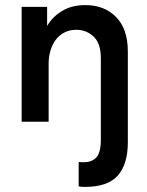

<svg xmlns="http://www.w3.org/2000/svg" viewBox="-20 -478 579 754"><path d="M313 256Q305 256 299.5 255.5Q294 255 289 254V158Q294 159 299.5 159Q305 159 310 159Q341 159 358.5 140Q376 121 376 71V-249Q376 -308 347.5 -334.5Q319 -361 280 -361Q254 -361 234 -351Q214 -341 200 -323Q186 -305 178.5 -280.5Q171 -256 171 -228V0H65V-451H165V-376Q185 -411 223 -434.5Q261 -458 315 -458Q390 -458 436 -411Q482 -364 482 -276V81Q482 166 443 211Q404 256 313 256Z"/></svg>

Font: Tilda Sans Semibold
Style: Regular
Weight: 600
Designer: ParaType Ltd
Foundry: ParaType Ltd
Version: Version 1.009